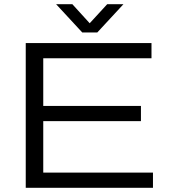

<svg xmlns="http://www.w3.org/2000/svg" viewBox="-20 -890 815 910"><path d="M102 0V-686H698V-614H185V-388H648V-316H185V-72H705V0ZM246 -870H323L424 -759H386L488 -870H565L441 -736H370Z"/></svg>

Font: Archivo SemiExpanded Light
Style: Regular
Weight: 300
Width: 6
Designer: Hector Gatti
Foundry: Omnibus-Type
Version: Version 2.001